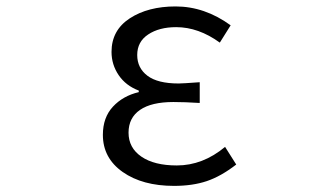

<svg xmlns="http://www.w3.org/2000/svg" viewBox="-20 -574 1040 606"><path d="M529.3 12.7Q429.7 12.7 367.2 -31.2Q304.7 -75.2 304.7 -148.4Q304.7 -203.1 336.4 -237.3Q368.2 -271.5 418 -283.2V-288.1Q377 -303.7 354.5 -336.9Q332 -370.1 332 -410.2Q332 -478.5 389.6 -516.1Q447.3 -553.7 534.2 -553.7Q626 -553.7 708 -494.1L673.8 -439.5Q606.4 -488.3 536.1 -488.3Q482.4 -488.3 447.8 -465.3Q413.1 -442.4 413.1 -400.4Q413.1 -359.4 445.3 -335Q477.5 -310.5 543.9 -310.5Q555.7 -310.5 610.4 -314.5V-249Q562.5 -252 527.3 -252Q458 -252 421.9 -227.1Q385.7 -202.1 385.7 -155.3Q385.7 -107.4 426.3 -79.6Q466.8 -51.8 538.1 -51.8Q620.1 -51.8 690.4 -110.4L725.6 -54.7Q677.7 -17.6 632.8 -2.4Q587.9 12.7 529.3 12.7Z"/></svg>

Font: GenEi Gothic M SemiLight
Style: Regular
Weight: 350
Designer: o_tamon (Modified); [Source Han Sans]
Ryoko NISHIZUKA  (kana & ideographs); Paul D. Hunt (Latin, Greek & Cyrillic); Wenl
Version: Version 1.1a;Original Version 1.004